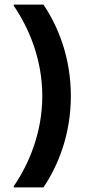

<svg xmlns="http://www.w3.org/2000/svg" viewBox="-20 -670 390 840"><path d="M170 150C234.2 55 290 -81.7 290 -250C290 -418.3 234.2 -555 170 -650H40V-645C108.3 -545 165 -408.3 165 -250C165 -91.7 108.3 45 40 145V150Z"/></svg>

Font: Familjen Grotesk
Style: Bold
Weight: 700
Designer: Anders Wikstroem, Jonas Baeckman, Matilda Gysing, Kristian Moeller
Foundry: Familjen STHLM AB
Version: Version 2.000